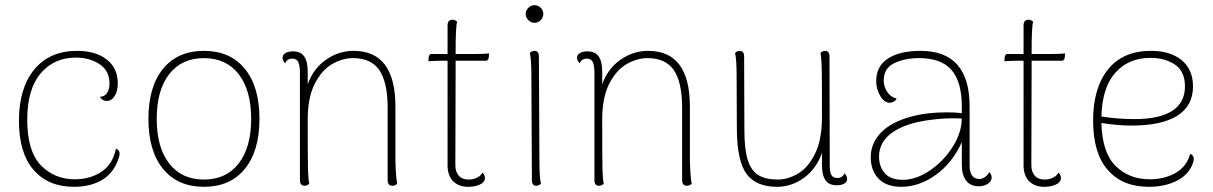

<svg xmlns="http://www.w3.org/2000/svg" viewBox="-20 -708 4677 740"><path d="M53 -243Q53 -368 112 -440Q171 -512 277 -512Q349 -512 391.5 -478.5Q434 -445 434 -387Q434 -357 422 -338Q410 -319 391 -319Q374 -319 365 -335Q383 -335 392.5 -349.5Q402 -364 402 -387Q402 -435 364 -460.5Q326 -486 272 -486Q188 -486 136.5 -425Q85 -364 85 -247Q85 -125 137.5 -71Q190 -17 268 -17Q327 -17 370.5 -45.5Q414 -74 427 -135Q441 -130 441 -116Q441 -107 435 -92Q417 -40 372.5 -14Q328 12 265 12Q166 12 109.5 -53Q53 -118 53 -243Z M552 -250Q552 -374 608.5 -443Q665 -512 766 -512Q867 -512 923.5 -443Q980 -374 980 -250Q980 -126 923.5 -57Q867 12 766 12Q665 12 608.5 -57Q552 -126 552 -250ZM948 -250Q948 -360 900 -422Q852 -484 766 -484Q680 -484 632 -422Q584 -360 584 -250Q584 -140 632 -78Q680 -16 766 -16Q852 -16 900 -78Q948 -140 948 -250Z M1511 0Q1503 8 1493 8Q1474 8 1474 -14V-298Q1473 -393 1441.5 -438.5Q1410 -484 1340 -484Q1301 -484 1261 -461.5Q1221 -439 1193.5 -386Q1166 -333 1166 -247Q1166 -97 1167 -57Q1168 -17 1172 0Q1164 8 1154 8Q1136 8 1136 -14V-432Q1135 -460 1128.5 -471Q1122 -482 1106 -482Q1087 -482 1079 -464Q1069 -475 1069 -486Q1069 -497 1080 -503.5Q1091 -510 1109 -510Q1139 -510 1152.5 -490.5Q1166 -471 1166 -431V-383Q1187 -443 1236 -477.5Q1285 -512 1343 -512Q1504 -512 1504 -297V-87Q1506 -21 1511 0Z M1865 -502 1864 -488Q1862 -474 1853 -474H1736V-428L1735 -71Q1735 -46 1748 -31Q1761 -16 1786 -16Q1804 -16 1819 -23.5Q1834 -31 1840 -43Q1849 -33 1849 -22Q1849 -6 1830 3Q1811 12 1785 12Q1748 12 1726.5 -9.5Q1705 -31 1705 -71V-474H1691Q1657 -474 1631 -472L1632 -486Q1634 -500 1643 -500H1705V-610Q1705 -632 1724 -632Q1734 -632 1742 -624Q1736 -610 1736 -500H1813Q1845 -500 1865 -502Z M2006 -654Q2006 -668 2016.5 -678Q2027 -688 2040 -688Q2054 -688 2064 -678Q2074 -668 2074 -654Q2074 -641 2064 -630.5Q2054 -620 2040 -620Q2027 -620 2016.5 -630.5Q2006 -641 2006 -654ZM2065 0Q2057 8 2047 8Q2030 8 2030 -14L2028 -417Q2028 -480 2022 -504Q2030 -512 2040 -512Q2057 -512 2057 -490L2059 -87Q2059 -24 2065 0Z M2646 0Q2638 8 2628 8Q2609 8 2609 -14V-298Q2608 -393 2576.5 -438.5Q2545 -484 2475 -484Q2436 -484 2396 -461.5Q2356 -439 2328.5 -386Q2301 -333 2301 -247Q2301 -97 2302 -57Q2303 -17 2307 0Q2299 8 2289 8Q2271 8 2271 -14V-432Q2270 -460 2263.5 -471Q2257 -482 2241 -482Q2222 -482 2214 -464Q2204 -475 2204 -486Q2204 -497 2215 -503.5Q2226 -510 2244 -510Q2274 -510 2287.5 -490.5Q2301 -471 2301 -431V-383Q2322 -443 2371 -477.5Q2420 -512 2478 -512Q2639 -512 2639 -297V-87Q2641 -21 2646 0Z M3245 -18Q3245 -7 3234 -0.5Q3223 6 3205 6Q3175 6 3161.5 -13.5Q3148 -33 3148 -73V-119Q3127 -58 3079 -23Q3031 12 2975 12Q2894 12 2857.5 -37.5Q2821 -87 2820 -207L2819 -417Q2819 -480 2813 -504Q2821 -512 2831 -512Q2848 -512 2848 -490L2849 -206Q2849 -133 2862 -91.5Q2875 -50 2903 -33Q2931 -16 2978 -16Q3016 -16 3055 -38.5Q3094 -61 3121 -115Q3148 -169 3148 -257Q3148 -407 3147 -447Q3146 -487 3142 -504Q3150 -512 3160 -512Q3177 -512 3177 -490L3178 -72Q3178 -44 3184.5 -33Q3191 -22 3208 -22Q3227 -22 3235 -40Q3245 -29 3245 -18Z M3802 -24Q3802 -9 3787 0.5Q3772 10 3754 10Q3720 10 3703.5 -12Q3687 -34 3687 -73V-160Q3650 -79 3586 -33.5Q3522 12 3454 12Q3396 12 3366 -19.5Q3336 -51 3336 -102Q3336 -156 3375.5 -197Q3415 -238 3493 -259Q3553 -275 3629 -275Q3659 -275 3687 -272V-298Q3687 -392 3647.5 -438Q3608 -484 3522 -484Q3467 -484 3426.5 -464.5Q3386 -445 3386 -397Q3386 -375 3399 -354.5Q3412 -334 3436 -328Q3431 -319 3423 -315.5Q3415 -312 3409 -312Q3388 -312 3372.5 -338.5Q3357 -365 3357 -395Q3357 -453 3402.5 -482.5Q3448 -512 3528 -512Q3717 -512 3717 -298V-71Q3717 -18 3755 -18Q3765 -18 3776 -25.5Q3787 -33 3793 -45Q3802 -35 3802 -24ZM3687 -251Q3677 -252 3653 -252Q3614 -252 3570 -246.5Q3526 -241 3495 -232Q3368 -194 3368 -104Q3368 -66 3390 -40.5Q3412 -15 3460 -15Q3510 -15 3562.5 -50Q3615 -85 3650.5 -140Q3686 -195 3687 -251Z M4085 -502 4084 -488Q4082 -474 4073 -474H3956V-428L3955 -71Q3955 -46 3968 -31Q3981 -16 4006 -16Q4024 -16 4039 -23.5Q4054 -31 4060 -43Q4069 -33 4069 -22Q4069 -6 4050 3Q4031 12 4005 12Q3968 12 3946.5 -9.5Q3925 -31 3925 -71V-474H3911Q3877 -474 3851 -472L3852 -486Q3854 -500 3863 -500H3925V-610Q3925 -632 3944 -632Q3954 -632 3962 -624Q3956 -610 3956 -500H4033Q4065 -500 4085 -502Z M4581 -95Q4581 -87 4575 -72Q4557 -31 4512 -9.5Q4467 12 4408 12Q4306 12 4249.5 -53Q4193 -118 4193 -243Q4193 -369 4250.5 -440.5Q4308 -512 4416 -512Q4491 -512 4534.5 -476Q4578 -440 4578 -375Q4578 -300 4517.5 -262Q4457 -224 4341 -224Q4289 -224 4225 -234Q4228 -119 4280 -68Q4332 -17 4411 -17Q4468 -17 4511 -41.5Q4554 -66 4567 -115Q4581 -110 4581 -95ZM4225 -259Q4288 -249 4353 -249Q4448 -249 4497.5 -280.5Q4547 -312 4547 -375Q4547 -433 4508.5 -459Q4470 -485 4414 -485Q4330 -485 4279 -428Q4228 -371 4225 -259Z"/></svg>

Font: Arima Madurai Thin
Style: Regular
Weight: 250
Designer: Joana Correia and Natanael Gama
Foundry: NDISCOVER
Version: Version 1.019; ttfautohint (v1.5) -l 7 -r 28 -G 50 -x 13 -D 